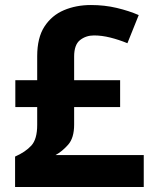

<svg xmlns="http://www.w3.org/2000/svg" viewBox="-20 -744 612 764"><path d="M342 -724Q396 -724 444.5 -712.5Q493 -701 532 -684L487 -572Q453 -586 419 -594.5Q385 -603 354 -603Q322 -603 298.5 -584.5Q275 -566 275 -519V-425H458V-318H275V-248Q275 -195 251 -168Q227 -141 201 -127H552V0H40V-121Q81 -139 104.5 -164.5Q128 -190 128 -247V-318H41V-425H128V-520Q128 -594 157 -638.5Q186 -683 234.5 -703.5Q283 -724 342 -724Z"/></svg>

Font: Noto IKEA Latin
Style: Bold
Weight: 700
Designer: Monotype Design Team
Foundry: Monotype Imaging Inc.
Version: Version 1.0